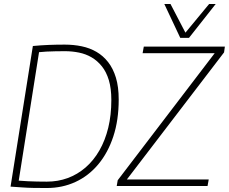

<svg xmlns="http://www.w3.org/2000/svg" viewBox="-20 -934 1149 964"><path d="M215 10Q178 10 148.5 9.5Q119 9 91.5 7Q64 5 33 3L145 -703Q187 -707 225 -708.5Q263 -710 305 -710Q350 -710 390.5 -701.5Q431 -693 464.5 -673.5Q498 -654 523 -622Q548 -590 562 -544Q576 -498 576 -434Q576 -331 549 -249Q522 -167 473.5 -109Q425 -51 359 -20.5Q293 10 215 10ZM215 -22Q271 -22 320 -40Q369 -58 409.5 -93Q450 -128 479 -178.5Q508 -229 523.5 -292.5Q539 -356 539 -432Q539 -490 526.5 -531.5Q514 -573 491.5 -601Q469 -629 440 -646Q411 -663 376.5 -670Q342 -677 306 -677Q283 -677 258.5 -676.5Q234 -676 213 -675Q192 -674 176 -672L74 -27Q98 -25 120.5 -24Q143 -23 166 -22.5Q189 -22 215 -22ZM566 0 571 -29 1058 -667H696L702 -700H1109L1105 -671L617 -33H1028L1022 0ZM1063 -914 929 -744H885L805 -914H836L911 -770L1030 -914Z"/></svg>

Font: Georama ExtraCondensed Thin ExtraLight
Style: Italic
Weight: 250
Italic angle: -9°
Version: Version 1.001